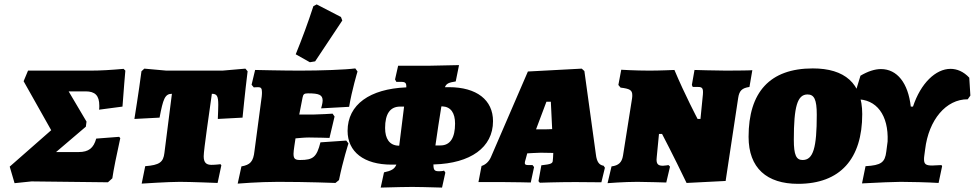

<svg xmlns="http://www.w3.org/2000/svg" viewBox="-20 -824 4426 870"><path d="M525 -198 520 -204 416 -196C404 -153 382 -135 336 -135H234L369 -250L372 -273L291 -410H368C411 -410 430 -391 430 -345C430 -339 430 -333 429 -327L535 -341C542 -428 545 -477 548 -504L540 -512C484 -507 436 -504 390 -504H107L87 -456L212 -234L24 -69L46 6L123 -2L469 2L489 -16C494 -52 509 -126 525 -198Z M759 -399 725 -131C720 -89 703 -76 638 -71L622 8C622 8 741 0 795 0C843 0 966 5 966 5L983 -75L979 -80C979 -80 957 -77 938 -77C914 -77 903 -88 903 -116C903 -144 929 -319 940 -399C963 -399 969 -389 969 -349C969 -333 968 -312 967 -285L1079 -291C1079 -291 1090 -405 1102 -501L1092 -513L988 -504H734L634 -513L621 -501C609 -408 589 -285 589 -285L703 -291C719 -375 727 -399 759 -399Z M1531 -731 1525 -747 1415 -804 1400 -796C1376 -722 1349 -649 1320 -578L1384 -542L1408 -546ZM1310 -127C1310 -143 1317 -181 1319 -197C1334 -198 1357 -201 1380 -201C1415 -201 1473 -199 1473 -199L1496 -296L1487 -309C1487 -309 1423 -305 1400 -305H1336L1351 -382C1354 -397 1358 -401 1376 -401C1426 -401 1442 -394 1442 -368C1442 -356 1435 -333 1435 -333L1562 -340C1574 -414 1600 -500 1600 -500L1590 -514C1545 -508 1434 -504 1338 -504C1260 -504 1136 -507 1136 -507L1120 -440L1130 -428C1130 -428 1141 -429 1150 -429C1162 -429 1167 -424 1167 -407C1167 -402 1167 -395 1166 -387L1133 -139C1128 -92 1114 -77 1074 -70L1057 8C1057 8 1152 0 1240 0C1373 0 1500 5 1500 5L1516 -8C1534 -97 1559 -174 1559 -174L1549 -187L1432 -179C1415 -112 1399 -99 1340 -99C1318 -99 1310 -104 1310 -127Z M1948 -79C2111 -84 2214 -155 2214 -275C2214 -371 2140 -429 2014 -429H1996C2003 -446 2014 -450 2045 -455L2060 -529C1978 -527 1934 -526 1917 -526H1784L1770 -464L1776 -453H1798C1817 -453 1822 -448 1821 -428H1819C1657 -421 1555 -351 1555 -231C1555 -136 1629 -78 1754 -78H1776C1768 -58 1753 -50 1720 -43L1705 26C1777 24 1822 23 1848 23C1866 23 1918 24 1983 26L1998 -42L1992 -51C1988 -49 1979 -48 1970 -48C1950 -48 1944 -52 1944 -78V-79ZM2042 -264C2042 -201 2021 -165 1976 -165H1953C1961 -220 1971 -289 1980 -342H1985C2023 -340 2042 -312 2042 -264ZM1725 -244C1725 -307 1747 -341 1793 -341H1811L1789 -164H1784C1745 -166 1725 -195 1725 -244Z M2680 -125 2628 -502 2616 -513 2372 -500 2204 -111C2195 -91 2179 -77 2162 -72L2148 1H2258C2307 1 2385 3 2385 3L2400 -67L2393 -76H2374C2363 -76 2358 -78 2358 -85C2358 -89 2359 -94 2362 -103L2369 -129C2366 -129 2417 -132 2430 -132L2487 -131L2486 -110C2486 -105 2485 -102 2485 -99C2485 -83 2478 -80 2433 -75L2420 -3L2426 4C2426 4 2508 1 2587 1C2634 1 2705 2 2705 2L2721 -64L2715 -73C2696 -76 2684 -89 2680 -125ZM2409 -238 2456 -363H2476L2482 -239C2464 -238 2457 -238 2445 -238Z M3154 -285H3141C3141 -285 3083 -395 3036 -507C3036 -507 2970 -504 2923 -504C2857 -504 2795 -508 2795 -508L2782 -439L2792 -427C2833 -422 2845 -416 2845 -393C2845 -389 2845 -384 2844 -378L2803 -119C2798 -88 2783 -74 2751 -70L2733 6C2733 6 2807 0 2868 0C2902 0 2999 3 2999 3L3016 -69L3009 -76C3009 -76 2993 -73 2984 -73C2963 -73 2955 -80 2955 -101C2955 -105 2956 -109 2956 -114L2966 -217H2980C2980 -217 3030 -122 3091 5L3268 -4L3325 -381C3330 -413 3342 -425 3376 -430L3389 -506C3389 -505 3318 -504 3271 -504C3223 -504 3127 -507 3127 -507L3115 -439L3119 -430H3143C3163 -430 3167 -423 3165 -396Z M3596 9C3788 9 3887 -105 3887 -307C3887 -447 3807 -514 3663 -514C3468 -514 3372 -406 3372 -204C3372 -62 3455 9 3596 9ZM3617 -99C3588 -99 3577 -121 3577 -191C3577 -341 3593 -396 3639 -396C3669 -396 3681 -374 3681 -304C3681 -154 3665 -99 3617 -99Z M4372 -472C4346 -500 4316 -512 4287 -512C4220 -512 4152 -447 4117 -341H4107C4095 -448 4045 -511 3972 -511C3944 -511 3913 -501 3879 -481L3852 -392L3859 -374C3952 -376 4007 -302 4002 -183L3996 -137C3990 -88 3973 -75 3902 -71L3886 7C3962 3 4032 0 4061 0C4101 0 4186 2 4233 5L4249 -71L4246 -76C4225 -75 4213 -74 4204 -74C4176 -74 4167 -80 4167 -102C4167 -106 4167 -111 4168 -117L4172 -147C4188 -281 4267 -375 4365 -374L4377 -391Z"/></svg>

Font: Alegreya SC Black
Style: Italic
Weight: 900
Italic angle: -7°
Designer: Juan Pablo del Peral
Foundry: Huerta Tipografica
Version: Version 2.007;PS 002.007;hotconv 1.0.88;makeotf.lib2.5.64775